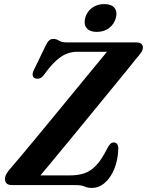

<svg xmlns="http://www.w3.org/2000/svg" viewBox="-20 -908 721 942"><path d="M351 0H38.5Q4.5 0 4.5 -30Q4.5 -42.5 12.2 -55.8Q20 -69 31.5 -82Q48 -100.5 82.5 -141.8Q117 -183 162.5 -238Q208 -293 257.8 -353.5Q307.5 -414 355.2 -472.2Q403 -530.5 442.2 -578Q481.5 -625.5 505 -654H359Q315 -654 277.5 -628.2Q240 -602.5 198.5 -544.5Q186.5 -527.5 174.8 -523.5Q163 -519.5 152 -524Q130 -533.5 148 -568.5L203 -682Q212.5 -702 220.8 -709.5Q229 -717 242 -717Q256.5 -717 269.5 -708.5Q282.5 -700 308.5 -700H646.5Q681 -700 681 -674.5Q681 -663 672.2 -650.2Q663.5 -637.5 650 -622.5Q634.5 -602.5 600.8 -561Q567 -519.5 522.2 -465Q477.5 -410.5 428.2 -350.2Q379 -290 331.2 -232Q283.5 -174 243.5 -125.8Q203.5 -77.5 178.5 -47.5H325Q361.5 -47.5 392.2 -57.2Q423 -67 450.8 -95.5Q478.5 -124 506 -179.5Q521 -209.5 537.5 -209Q560.5 -209 560.5 -177.5Q558.5 -123 541 -79.8Q523.5 -36.5 494.5 -11.2Q465.5 14 430.5 14Q410 14 395 7Q380 0 351 0ZM455 -751.5Q420.5 -751.5 405.2 -770.2Q390 -789 398 -820Q406 -850.5 431.2 -869.2Q456.5 -888 491.5 -888Q526.5 -888 541.5 -869.5Q556.5 -851 548.5 -820Q540 -789 515 -770.2Q490 -751.5 455 -751.5Z"/></svg>

Font: Fraunces 72pt S050 SemiBold
Style: Italic
Weight: 600
Italic angle: -16°
Version: Version 1.000; ttfautohint (v1.8.3)